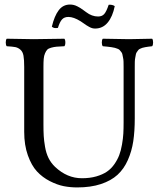

<svg xmlns="http://www.w3.org/2000/svg" viewBox="-20 -818 701 848"><path d="M413.1 -745.1Q430.2 -745.1 439.9 -755.6Q449.7 -766.1 460 -796.9Q476.1 -798.3 486.8 -791Q477.5 -744.6 455.6 -718.3Q433.6 -691.9 399.9 -691.9Q393.6 -691.9 387.2 -693.6Q380.9 -695.3 373.5 -699.5Q366.2 -703.6 361.6 -706.5Q356.9 -709.5 348.1 -715.8L335.9 -724.1Q305.2 -743.2 282.2 -743.2Q263.7 -743.2 253.7 -731.9Q243.7 -720.7 235.8 -694.8Q217.8 -691.4 209 -700.2Q220.2 -747.6 239.3 -772.7Q258.3 -797.9 289.1 -797.9Q297.4 -797.9 305.2 -796.1Q313 -794.4 322.3 -789.6Q331.5 -784.7 334.7 -782.7Q337.9 -780.8 349.1 -772.7Q360.4 -764.6 360.8 -764.2Q385.7 -745.1 413.1 -745.1ZM171.9 -522.9V-269Q171.9 -238.3 173.1 -217.5Q174.3 -196.8 179 -169.4Q183.6 -142.1 194.3 -120.1Q205.6 -97.7 223.1 -81.1Q276.4 -30.8 341.8 -30.8Q377 -30.8 405 -38.8Q433.1 -46.9 452.1 -59.8Q471.2 -72.8 485.1 -92.8Q499 -112.8 506.6 -132.8Q514.2 -152.8 518.8 -179.4Q523.4 -206.1 524.7 -227.8Q525.9 -249.5 525.9 -276.9V-522.9Q525.9 -535.6 525.6 -545.4Q525.4 -555.2 523.4 -563.5Q521.5 -571.8 520.5 -577.9Q519.5 -584 515.1 -588.9Q510.7 -593.8 508.5 -596.9Q506.3 -600.1 498.8 -602.8Q491.2 -605.5 487.3 -606.7Q483.4 -607.9 472.4 -609.6Q461.4 -611.3 455.3 -611.8Q449.2 -612.3 434.1 -613.8Q429.7 -618.2 429.7 -630.4Q429.7 -642.6 434.1 -647Q533.7 -645 549.8 -645Q554.2 -645 651.9 -647Q656.2 -642.6 656.2 -630.4Q656.2 -618.2 651.9 -613.8Q639.6 -612.3 635 -611.8Q630.4 -611.3 621.1 -609.6Q611.8 -607.9 608.6 -606.7Q605.5 -605.5 599.1 -602.8Q592.8 -600.1 590.8 -596.9Q588.9 -593.8 585 -588.9Q581.1 -584 580.1 -577.9Q579.1 -571.8 577.4 -563.5Q575.7 -555.2 575.4 -545.4Q575.2 -535.6 575.2 -522.9V-294.9Q575.2 -238.3 568.6 -194.3Q562 -150.4 544.7 -111.1Q527.3 -71.8 499 -45.9Q470.7 -20 425.8 -5.1Q380.9 9.8 320.8 9.8Q290.5 9.8 261.5 4.2Q232.4 -1.5 200 -18.1Q167.5 -34.7 143.3 -60.8Q119.1 -86.9 103 -132.1Q86.9 -177.2 86.9 -235.8V-522.9Q86.9 -554.7 83.7 -572Q80.6 -589.4 70.3 -598.4Q60.1 -607.4 47.9 -609.9Q35.6 -612.3 9.8 -613.8Q5.4 -618.2 5.4 -630.4Q5.4 -642.6 9.8 -647Q109.4 -645 128.9 -645Q166.5 -645 264.2 -647Q268.6 -642.6 268.6 -630.4Q268.6 -618.2 264.2 -613.8Q242.2 -612.8 230.2 -611.8Q218.3 -610.8 206.1 -607.4Q193.8 -604 188.7 -598.6Q183.6 -593.3 179 -582.8Q174.3 -572.3 173.1 -558.3Q171.9 -544.4 171.9 -522.9Z"/></svg>

Font: Linux Libertine G
Style: Regular
Weight: 400
Designer: Philipp H. Poll
Foundry: Philipp H. Poll
Version: Version 4.7.5